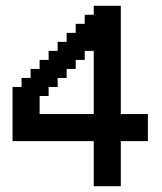

<svg xmlns="http://www.w3.org/2000/svg" viewBox="-20 -645 561 665"><path d="M304.7 -250V-468.8H273.4V-437.5H242.2V-406.2H210.9V-375H179.7V-343.8H148.4V-312.5H117.2V-250ZM304.7 0V-156.2H23.4V-343.8H54.7V-375H85.9V-406.2H117.2V-437.5H148.4V-468.8H179.7V-500H210.9V-531.2H242.2V-562.5H273.4V-593.8H304.7V-625H398.4V-250H492.2V-156.2H398.4V0Z"/></svg>

Font: Terminal Grotesque
Style: Regular
Weight: 400
Designer: Raphaël Bastide
Foundry: http://raphaelbastide.com
Version: Version 1.0